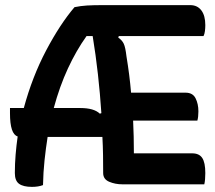

<svg xmlns="http://www.w3.org/2000/svg" viewBox="-20 -720 840 750"><path d="M148 3Q130 10 105 10Q71 10 54.5 -2Q38 -14 38 -44Q38 -80 41 -116Q44 -152 49 -187Q19 -196 19 -278V-298H73Q106 -420 160 -522.5Q214 -625 271 -692Q295 -697 319.5 -698.5Q344 -700 382 -700H723Q751 -700 766.5 -679.5Q782 -659 782 -622Q782 -610 780.5 -598.5Q779 -587 775 -579H444L442 -573Q457 -563 463.5 -549Q470 -535 474 -500Q480 -464 484.5 -428.5Q489 -393 492 -358H705Q733 -358 744 -336Q755 -314 755 -285Q755 -275 754 -265.5Q753 -256 751 -249H500Q503 -187 503 -121H731Q758 -121 770 -103Q782 -85 782 -44Q782 -31 781 -19.5Q780 -8 778 0H458Q430 0 406.5 -10Q383 -20 383 -44Q383 -78 382.5 -113.5Q382 -149 380 -185H166Q159 -141 154 -94Q149 -47 148 3ZM294 -298Q347 -298 370 -276L376 -278Q371 -354 362.5 -430Q354 -506 342 -579H318Q278 -523 245.5 -453Q213 -383 190 -298Z"/></svg>

Font: Recursive Sn Csl St SmB
Style: Regular
Weight: 600
Version: Version 1.079;hotconv 1.0.112;makeotfexe 2.5.65598; ttfautoh